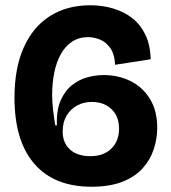

<svg xmlns="http://www.w3.org/2000/svg" viewBox="-20 -695 651 729"><path d="M327 14Q186 14 110.5 -73Q35 -160 35 -324Q35 -437 70.5 -515.5Q106 -594 170.5 -634.5Q235 -675 323 -675Q369 -675 410.5 -662.5Q452 -650 483 -625.5Q514 -601 532.5 -562Q551 -523 552 -470L417 -449Q415 -490 398.5 -513Q382 -536 359 -545Q336 -554 314 -554Q280 -554 254 -537Q228 -520 211 -489.5Q194 -459 186 -419Q178 -379 178 -334Q178 -308 181.5 -277.5Q185 -247 190 -219H196Q194 -276 210 -313Q226 -350 253 -371.5Q280 -393 312 -401.5Q344 -410 373 -410Q429 -410 475 -387.5Q521 -365 549 -320Q577 -275 577 -209Q577 -169 564 -129Q551 -89 522 -56.5Q493 -24 445 -5Q397 14 327 14ZM322 -102Q349 -102 369 -109.5Q389 -117 403.5 -131.5Q418 -146 425 -165Q432 -184 432 -206Q432 -239 418.5 -261.5Q405 -284 382 -296Q359 -308 329 -308Q297 -308 272 -294Q247 -280 232.5 -255.5Q218 -231 218 -196Q218 -171 226.5 -153.5Q235 -136 249 -124.5Q263 -113 282 -107.5Q301 -102 322 -102Z"/></svg>

Font: Bricolage Grotesque 72pt
Style: Bold
Weight: 700
Designer: Mathieu Triay
Foundry: Atelier Triay
Version: Version 1.001;gftools[0.9.33.dev8+g029e19f]